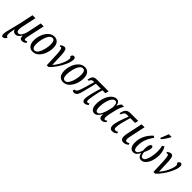

<svg xmlns="http://www.w3.org/2000/svg" viewBox="274 -2310 4065 4065"><g transform="rotate(45 2307.0 -277.5)"><path d="M-9 179Q-9 146 -0.5 105.5Q8 65 28 -8Q56 -111 81 -225L147 -536H235L168 -223Q163 -202 159 -172Q155 -142 155 -122Q155 -51 207 -51Q247 -51 279 -98.5Q311 -146 326 -213L393 -536H481L409 -202Q390 -118 390 -79Q390 -50 414 -50Q425 -50 435 -54Q445 -58 459 -67L473 -33Q428 10 371 10Q306 10 306 -66Q306 -78 307 -85H303Q275 -38 245.5 -14Q216 10 180 10Q147 10 123.5 -7.5Q100 -25 90 -59Q86 -41 85 -32Q75 16 70 47Q65 78 65 109Q65 136 75 153Q85 170 110 176Q103 200 76.5 219.5Q50 239 29 241Q11 241 1 227Q-9 213 -9 179Z M541 -181Q541 -262 571.5 -347Q602 -432 661 -489Q720 -546 801 -546Q867 -546 908 -498.5Q949 -451 949 -355Q949 -277 919.5 -192Q890 -107 831.5 -48.5Q773 10 691 10Q622 10 581.5 -39Q541 -88 541 -181ZM858 -372Q858 -497 788 -497Q740 -497 704.5 -441.5Q669 -386 650.5 -306.5Q632 -227 632 -161Q632 -38 703 -38Q752 -38 787 -93.5Q822 -149 840 -227.5Q858 -306 858 -372Z M1051 -483Q1037 -483 1022 -474L1011 -502Q1061 -543 1105 -542Q1140 -542 1155.5 -504Q1171 -466 1176.5 -381Q1182 -296 1187 -88Q1230 -132 1269 -198.5Q1308 -265 1331.5 -329.5Q1355 -394 1355 -433Q1355 -477 1326 -487Q1332 -516 1347 -531Q1362 -546 1383 -546Q1406 -546 1417 -529Q1428 -512 1428 -487Q1428 -421 1386.5 -326Q1345 -231 1282 -141Q1219 -51 1159 0H1109Q1102 -216 1096.5 -311Q1091 -406 1081 -444.5Q1071 -483 1051 -483Z M1452 -181Q1452 -262 1482.5 -347Q1513 -432 1572 -489Q1631 -546 1712 -546Q1778 -546 1819 -498.5Q1860 -451 1860 -355Q1860 -277 1830.5 -192Q1801 -107 1742.5 -48.5Q1684 10 1602 10Q1533 10 1492.5 -39Q1452 -88 1452 -181ZM1769 -372Q1769 -497 1699 -497Q1651 -497 1615.5 -441.5Q1580 -386 1561.5 -306.5Q1543 -227 1543 -161Q1543 -38 1614 -38Q1663 -38 1698 -93.5Q1733 -149 1751 -227.5Q1769 -306 1769 -372Z M2178 -73Q2178 -124 2209.5 -251Q2241 -378 2270 -459H2121L2051 -172Q2034 -105 2019.5 -69Q2005 -33 1983 -14Q1961 5 1925 5Q1896 5 1876 -12L1886 -51Q1911 -51 1928 -62.5Q1945 -74 1961 -105Q1977 -136 1995 -195L2073 -459H2042Q2015 -459 1997 -442Q1979 -425 1970 -396H1934Q1946 -458 1963 -487Q1980 -516 2007 -526Q2034 -536 2085 -536H2426L2405 -459H2318Q2296 -386 2272 -262.5Q2248 -139 2248 -93Q2248 -52 2280 -52Q2288 -52 2300.5 -56.5Q2313 -61 2322 -67L2333 -34Q2309 -13 2287.5 -2.5Q2266 8 2241 8Q2211 8 2194.5 -13Q2178 -34 2178 -73Z M2427 -160Q2427 -266 2459 -354.5Q2491 -443 2544.5 -494.5Q2598 -546 2659 -546Q2702 -546 2726 -517.5Q2750 -489 2756 -441H2760Q2776 -475 2789.5 -497Q2803 -519 2822 -536H2888Q2858 -487 2841.5 -444Q2825 -401 2811 -339L2783 -220Q2767 -142 2767 -109Q2767 -84 2774 -68Q2781 -52 2795 -52Q2814 -52 2842 -75L2857 -46Q2809 8 2755 8Q2684 8 2684 -80Q2684 -89 2686 -111H2683Q2650 -52 2617.5 -21Q2585 10 2537 10Q2485 10 2456 -35.5Q2427 -81 2427 -160ZM2712 -285 2728 -363Q2729 -437 2713.5 -467Q2698 -497 2666 -497Q2625 -497 2591 -450Q2557 -403 2537.5 -325.5Q2518 -248 2518 -162Q2518 -48 2575 -48Q2623 -48 2659 -126Q2695 -204 2712 -285Z M2994 -82Q2994 -141 3026.5 -244.5Q3059 -348 3105 -459H3039Q2976 -459 2953 -372H2917Q2929 -436 2949.5 -471.5Q2970 -507 3001.5 -521.5Q3033 -536 3081 -536H3313L3293 -459H3150Q3114 -335 3093 -247Q3072 -159 3072 -101Q3072 -51 3114 -51Q3141 -51 3173 -71L3186 -35Q3160 -13 3133 -1.5Q3106 10 3074 10Q3035 10 3014.5 -14.5Q2994 -39 2994 -82Z M3326 -88Q3326 -132 3339 -190L3413 -536H3502L3428 -193Q3415 -128 3415 -101Q3415 -74 3424 -61.5Q3433 -49 3452 -49Q3480 -49 3515 -70L3528 -38Q3500 -14 3472.5 -2Q3445 10 3410 10Q3369 10 3347.5 -15Q3326 -40 3326 -88Z M3584 -160Q3584 -284 3637.5 -384.5Q3691 -485 3769 -550L3802 -520Q3735 -428 3703.5 -342Q3672 -256 3672 -157Q3672 -103 3687 -72Q3702 -41 3726 -41Q3760 -41 3784.5 -73Q3809 -105 3828 -166Q3824 -179 3824 -214Q3824 -292 3842 -332.5Q3860 -373 3889 -373Q3903 -373 3911.5 -362Q3920 -351 3920 -327Q3920 -293 3903.5 -246Q3887 -199 3866 -159Q3869 -112 3886 -76.5Q3903 -41 3935 -41Q3978 -41 4006 -95.5Q4034 -150 4047 -227Q4060 -304 4060 -371Q4060 -455 4041 -520L4086 -549Q4113 -512 4128 -453Q4143 -394 4143 -331Q4143 -251 4118.5 -172Q4094 -93 4048 -41.5Q4002 10 3940 10Q3894 10 3869 -21.5Q3844 -53 3838 -99H3836Q3812 -47 3780 -18.5Q3748 10 3701 10Q3648 10 3616 -35.5Q3584 -81 3584 -160ZM3898 -617Q3951 -739 3969 -796H4052L4048 -784Q4035 -755 3997 -697Q3959 -639 3930 -606H3896Z M4246 -483Q4232 -483 4217 -474L4206 -502Q4256 -543 4300 -542Q4335 -542 4350.5 -504Q4366 -466 4371.5 -381Q4377 -296 4382 -88Q4425 -132 4464 -198.5Q4503 -265 4526.5 -329.5Q4550 -394 4550 -433Q4550 -477 4521 -487Q4527 -516 4542 -531Q4557 -546 4578 -546Q4601 -546 4612 -529Q4623 -512 4623 -487Q4623 -421 4581.5 -326Q4540 -231 4477 -141Q4414 -51 4354 0H4304Q4297 -216 4291.5 -311Q4286 -406 4276 -444.5Q4266 -483 4246 -483Z"/></g></svg>

Font: Noto Serif Cond
Style: Italic
Weight: 400
Width: 3
Italic angle: -12°
Designer: Monotype Design Team
Foundry: Monotype Imaging Inc.
Version: Version 1.001